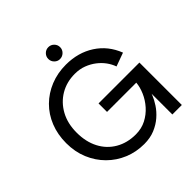

<svg xmlns="http://www.w3.org/2000/svg" viewBox="-220 -1033 1216 1216"><g transform="rotate(-45 387.5 -425.0)"><path d="M612 -465Q602 -494 582.5 -521Q563 -548 534.5 -570Q506 -592 470.5 -605.5Q435 -619 392 -619Q319 -619 261.5 -585Q204 -551 170.5 -490Q137 -429 137 -347Q137 -265 169 -203.5Q201 -142 259.5 -108Q318 -74 394 -74Q446 -74 487.5 -95.5Q529 -117 559.5 -151.5Q590 -186 607.5 -226.5Q625 -267 628 -304H366V-380H732V0H647V-221L658 -224Q655 -205 643.5 -176Q632 -147 611 -115Q590 -83 558.5 -55.5Q527 -28 485 -10.5Q443 7 389 7Q317 7 254.5 -19Q192 -45 144.5 -92.5Q97 -140 70 -204.5Q43 -269 43 -347Q43 -424 69 -489Q95 -554 142.5 -601Q190 -648 254 -674Q318 -700 393 -700Q502 -700 584 -647Q666 -594 703 -498ZM392 -751Q371 -751 355.5 -766.5Q340 -782 340 -804Q340 -826 355.5 -841.5Q371 -857 393 -857Q415 -857 430.5 -841.5Q446 -826 446 -804Q446 -782 430 -766.5Q414 -751 392 -751Z"/></g></svg>

Font: Parkinsans
Style: Regular
Weight: 400
Designer: Red Stone, Indian Type Foundry
Foundry: Indian Type Foundry
Version: Version 1.000